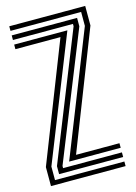

<svg xmlns="http://www.w3.org/2000/svg" viewBox="-121 -865 660 930"><g transform="rotate(-15 209.0 -400.0)"><path d="M131.5 -91.8 375.2 -707V-777H21V-800H401.8V-702L172.2 -114.8H390V-91.8ZM15.8 0V-95.2L247 -685.2H21V-708.2H287.8L42.2 -90.8V-23H390V0ZM68.8 -45.8V-85.8L322 -719.5V-731.2H21V-754.2H348.8V-712L95 -79.8V-68.8H390V-45.8Z"/></g></svg>

Font: Big Shoulders Inline Text Thin ExtraBold
Style: Regular
Weight: 800
Version: Version 2.002